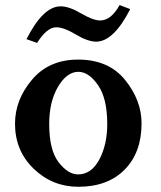

<svg xmlns="http://www.w3.org/2000/svg" viewBox="-20 -713 623 743"><path d="M283.2 9.8Q183.1 9.8 110.6 -59.8Q38.1 -129.4 38.1 -234.4Q38.1 -326.7 103.8 -404.5Q169.4 -482.4 282.2 -482.4Q400.4 -482.4 464.1 -403.6Q527.8 -324.7 527.8 -235.8Q527.8 -122.6 462.2 -56.4Q396.5 9.8 283.2 9.8ZM282.2 -38.1Q333.5 -38.1 364.3 -95.7Q395 -153.3 395 -232.9Q395 -332.5 359.1 -383.8Q323.2 -435.1 283.2 -435.1Q238.8 -435.1 204.6 -377.4Q170.4 -319.8 170.4 -232.9Q170.4 -132.3 206.8 -85.2Q243.2 -38.1 282.2 -38.1ZM123.5 -546.9 82.5 -561.5Q147 -688.5 214.4 -688.5Q247.6 -688.5 293.9 -661.1Q340.3 -633.8 367.7 -633.8Q409.7 -633.8 442.9 -693.4L483.9 -677.7Q419.4 -551.8 352.1 -551.8Q319.8 -551.8 273.4 -579.6Q227.1 -607.4 197.8 -607.4Q161.6 -607.4 123.5 -546.9Z"/></svg>

Font: Kelvinch
Style: Bold
Weight: 700
Designer: Paul James Miller
Foundry: High-Logic / Made with FontCreator
Version: Version 3.501;March 28, 2021;FontCreator 13.0.0.2683 64-bit